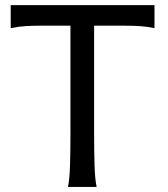

<svg xmlns="http://www.w3.org/2000/svg" viewBox="-20 -733 658 753"><path d="M585.9 -712.9V-622.6Q556.6 -628.9 528.1 -630.6Q499.5 -632.3 466.3 -632.3H349.1V-212.4Q349.1 -140.1 350.8 -84.7Q352.5 -29.3 358.9 0H246.6Q252.9 -29.3 254.6 -84.7Q256.3 -140.1 256.3 -212.4V-632.3H141.6Q108.9 -632.3 80.1 -630.6Q51.3 -628.9 22 -622.6V-712.9Z"/></svg>

Font: Andika New Basic
Style: Regular
Weight: 400
Designer: Victor Gaultney, Annie Olsen, Julie Remington, Don Collingsworth, Eric Hays
Foundry: SIL International
Version: Version 5.500